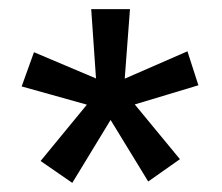

<svg xmlns="http://www.w3.org/2000/svg" viewBox="-20 -760 486 421"><path d="M222.5 -497 138.5 -359 69 -407 170.5 -530.5 27.5 -570.5 54.5 -645.5 190.5 -588 180 -740H265L253.5 -587.5L391 -647.5L415 -573L275.5 -531L374.5 -411L305 -362Z"/></svg>

Font: 1883 Sans SemiBold
Style: Regular
Weight: 600
Designer: 1883 Sans project is a fork of Public Sans.
Version: Version 1.009